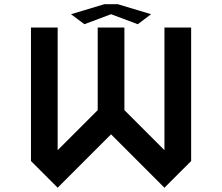

<svg xmlns="http://www.w3.org/2000/svg" viewBox="-20 -879 1040 899"><path d="M125 -750H250V-175.8L437.5 -363.3V-750H562.5V-363.3L750 -175.8V-750H875V-125L750 0L500 -250L250 0L125 -125ZM312.5 -812.5 468.8 -859.4H531.2L687.5 -812.5L625 -765.6L500 -812.5L375 -765.6Z"/></svg>

Font: Xanmono
Style: Regular
Weight: 400
Designer: GGBotNet
Foundry: GGBotNet
Version: 1.00